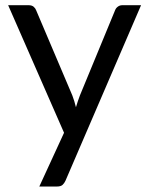

<svg xmlns="http://www.w3.org/2000/svg" viewBox="-20 -526 556 718"><path d="M507.5 -506.5 225 149.5Q220.5 159.5 213.8 165.5Q207 171.5 193 171.5H127L219.5 -29.5L10.5 -506.5H87.5Q99 -506.5 105.8 -500.8Q112.5 -495 115 -488L250.5 -169Q258.5 -148 264 -125Q271 -148.5 279 -169.5L410.5 -488Q413.5 -496 420.8 -501.2Q428 -506.5 437 -506.5Z"/></svg>

Font: Lato-Regular
Style: Regular
Weight: 400
Designer: Lukasz Dziedzic with Adam Twardoch and Botio Nikoltchev
Foundry: tyPoland Lukasz Dziedzic
Version: Version 2.015; 2015-08-06; http://www.latofonts.com/